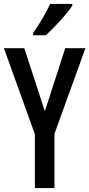

<svg xmlns="http://www.w3.org/2000/svg" viewBox="-20 -960 456 980"><path d="M349 -931V-940H236C215 -895 187 -845 149 -792V-780H214C256 -818 323 -890 349 -931ZM209 -392 104 -714H0L158 -275V0H258V-277L416 -714H313Z"/></svg>

Font: Noto Sans Arabic ExtCond Med
Style: Regular
Weight: 500
Width: 2
Designer: Monotype Design Team, Nadine Chahine, Nizar Qandah and Khaled Hosny
Foundry: Monotype Imaging Inc.
Version: Version 2.012